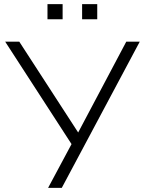

<svg xmlns="http://www.w3.org/2000/svg" viewBox="-20 -906 695 926"><path d="M5 0ZM212 0 325 -211 5 -705H73L357 -267L589 -705H654L278 0ZM376 -813V-886H449V-813ZM209 -813V-886H282V-813Z"/></svg>

Font: Winston Light
Style: Regular
Weight: 300
Designer: Original fonts by Vernon Adams / Changes by Cristiano Sobral
Foundry: Original fonts by Vernon Adams / Changes by Cristiano Sobral
Version: Version 2.503;July 17, 2020;FontCreator 13.0.0.2655 64-bit